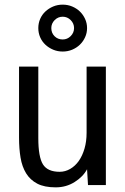

<svg xmlns="http://www.w3.org/2000/svg" viewBox="-20 -813 540 827"><path d="M62 -526H145V-218Q145 -137 165 -105Q185 -73 237 -73Q261 -73 282.5 -85.5Q304 -98 319.5 -120Q335 -142 344 -173Q353 -204 353 -241V-526H436V-16H359L355 -84Q338 -52 301.5 -29Q265 -6 220 -6Q171 -6 140.5 -22Q110 -38 92.5 -66.5Q75 -95 68.5 -134Q62 -173 62 -220ZM250 -793Q272 -793 291 -785Q310 -777 324 -763.5Q338 -750 346.5 -731.5Q355 -713 355 -692Q355 -671 346.5 -652.5Q338 -634 324 -620.5Q310 -607 291 -599Q272 -591 250 -591Q228 -591 209 -599Q190 -607 175.5 -620.5Q161 -634 153 -652.5Q145 -671 145 -692Q145 -713 153 -731.5Q161 -750 175.5 -763.5Q190 -777 209 -785Q228 -793 250 -793ZM250 -741Q230 -741 215.5 -726.5Q201 -712 201 -692Q201 -671 215 -657Q229 -643 250 -643Q270 -643 284.5 -657.5Q299 -672 299 -692Q299 -712 284.5 -726.5Q270 -741 250 -741Z"/></svg>

Font: D2Coding ligature
Style: Regular
Weight: 400
Monospace: yes
Designer: Yong-Rak Park; Jeong-Hwan Yoon; Sang-Min Lee;
Foundry: NHN Corporation
Version: Version 1.3.2; Build 20180524